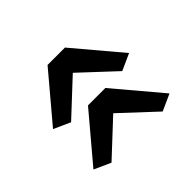

<svg xmlns="http://www.w3.org/2000/svg" viewBox="-98 -668 796 796"><g transform="rotate(45 300.0 -270.0)"><path d="M304 -120 164 -270 304 -420 271 -493 67 -321V-219L271 -47ZM541 -120 401 -270 541 -420 508 -493 304 -321V-219L508 -47Z"/></g></svg>

Font: IBM Plex Mono Medm
Style: Regular
Weight: 500
Monospace: yes
Designer: Mike Abbink, Paul van der Laan, Pieter van Rosmalen
Foundry: Bold Monday
Version: Version 2.004